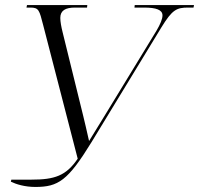

<svg xmlns="http://www.w3.org/2000/svg" viewBox="-20 -734 789 761"><path d="M23 -14C43 -4 78 7 120 7C211 7 249 -18 343 -171L620 -626C663 -696 680 -704 726 -704H747L749 -714H514L513 -704H551C599 -704 624 -695 624 -673C624 -659 616 -639 600 -612L392 -271C372 -238 354 -209 333 -175C323 -218 316 -251 310 -274L228 -607C223 -627 219 -648 219 -663C219 -692 239 -704 277 -704H325L326 -714H87L85 -704H101C134 -704 136 -693 151 -635L288 -105C242 -37 196 -22 105 -22H25Z"/></svg>

Font: Noto Serif Display Light
Style: Italic
Weight: 300
Italic angle: -12°
Designer: Monotype Design Team
Foundry: Monotype Imaging Inc.
Version: Version 2.009